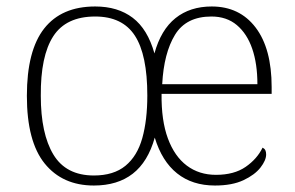

<svg xmlns="http://www.w3.org/2000/svg" viewBox="-20 -563 912 593"><path d="M270 10Q173 10 118 -58Q63 -126 63 -267Q63 -407 116.5 -475Q170 -543 274 -543Q344 -543 390 -508Q436 -473 457 -398Q477 -471 522 -507Q567 -543 634 -543Q720 -543 769.5 -478Q819 -413 819 -294V-273H479Q478 -191 498.5 -135.5Q519 -80 557 -51.5Q595 -23 647 -23Q703 -23 738.5 -47.5Q774 -72 791 -107Q797 -104 799.5 -99Q802 -94 802 -86Q802 -68 784.5 -45.5Q767 -23 732 -6.5Q697 10 644 10Q574 10 527 -27.5Q480 -65 458 -138Q437 -63 390 -26.5Q343 10 270 10ZM270 -21Q331 -21 367.5 -51Q404 -81 419.5 -136.5Q435 -192 435 -268Q435 -394 396.5 -453Q358 -512 274 -512Q184 -512 144.5 -451Q105 -390 106 -267Q106 -150 145 -85.5Q184 -21 270 -21ZM775 -303Q775 -366 759 -412.5Q743 -459 711.5 -485.5Q680 -512 633 -512Q555 -512 520.5 -455.5Q486 -399 481 -303Z"/></svg>

Font: Noto Serif Khmer ExtraLight
Style: Regular
Weight: 250
Version: Version 2.003